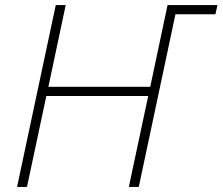

<svg xmlns="http://www.w3.org/2000/svg" viewBox="-20 -734 874 754"><path d="M47 0H86L162 -357H562L486 0H525L669 -678H826L834 -714H638L570 -393H170L238 -714H199Z"/></svg>

Font: Noto Sans ExtraLight
Style: Italic
Weight: 200
Italic angle: -12°
Designer: Monotype Design Team
Foundry: Monotype Imaging Inc.
Version: Version 2.013